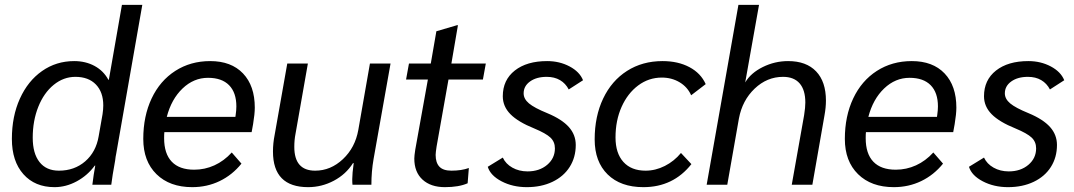

<svg xmlns="http://www.w3.org/2000/svg" viewBox="-20 -762 4430 792"><path d="M29 -189Q29 -282 62 -355Q95 -428 153.5 -469Q212 -510 286 -510Q333 -510 370 -490Q407 -470 427 -433H429L483 -742H567L459 -126Q457 -118 455 -100Q443 -34 439 0H361Q366 -42 373 -79H371Q341 -38 296.5 -14Q252 10 205 10Q124 10 76.5 -43.5Q29 -97 29 -189ZM387 -200 403 -291Q406 -311 406 -327Q406 -382 375.5 -413.5Q345 -445 291 -445Q242 -445 201.5 -412Q161 -379 138 -321.5Q115 -264 115 -194Q115 -129 143 -93.5Q171 -58 223 -58Q287 -58 331.5 -96.5Q376 -135 387 -200Z M1031 -318Q1031 -292 1024 -250L1018 -217H658Q657 -209 657 -192Q657 -128 688.5 -95Q720 -62 781 -62Q825 -62 864.5 -80Q904 -98 936 -133L976 -87Q938 -40 886 -15Q834 10 773 10Q680 10 625.5 -43.5Q571 -97 571 -189Q571 -283 605.5 -356Q640 -429 703 -469.5Q766 -510 847 -510Q934 -510 982.5 -459Q1031 -408 1031 -318ZM955 -323Q955 -380 925 -410.5Q895 -441 838 -441Q779 -441 733 -397Q687 -353 668 -280H951L952 -287Q955 -307 955 -323Z M1106 -137Q1106 -171 1113 -206L1165 -500H1250L1199 -210Q1194 -185 1194 -156Q1194 -58 1280 -58Q1344 -58 1394.5 -105.5Q1445 -153 1458 -226L1506 -500H1591L1521 -106Q1512 -55 1512 0H1434Q1433 -8 1433 -23Q1433 -46 1439 -89H1436Q1407 -43 1357 -16.5Q1307 10 1251 10Q1106 10 1106 -137Z M1689 -108Q1689 -119 1693 -145L1745 -434H1655L1667 -500H1757L1780 -633L1865 -658H1869L1842 -500H1984L1972 -434H1830L1781 -158Q1777 -132 1777 -123Q1777 -91 1792.5 -74.5Q1808 -58 1842 -58Q1884 -58 1914 -69L1909 -6Q1873 10 1815 10Q1757 10 1723 -21Q1689 -52 1689 -108Z M1992 -74 2054 -112Q2066 -86 2093.5 -70.5Q2121 -55 2156 -55Q2205 -55 2237 -82Q2269 -109 2269 -150Q2269 -177 2250.5 -194.5Q2232 -212 2184 -232Q2117 -259 2085.5 -291Q2054 -323 2054 -365Q2054 -432 2103.5 -471Q2153 -510 2237 -510Q2288 -510 2329.5 -488Q2371 -466 2385 -431L2326 -393Q2313 -418 2290 -431.5Q2267 -445 2235 -445Q2193 -445 2166.5 -426Q2140 -407 2140 -377Q2140 -354 2162 -335.5Q2184 -317 2238 -295Q2298 -270 2326.5 -238Q2355 -206 2355 -164Q2355 -113 2330 -73.5Q2305 -34 2259 -12Q2213 10 2153 10Q2095 10 2049 -14Q2003 -38 1992 -74Z M2433 -187Q2433 -282 2468 -355.5Q2503 -429 2566.5 -469.5Q2630 -510 2713 -510Q2777 -510 2824 -485Q2871 -460 2891 -415L2831 -369Q2816 -403 2783.5 -422.5Q2751 -442 2710 -442Q2656 -442 2612.5 -409.5Q2569 -377 2544 -321Q2519 -265 2519 -195Q2519 -130 2551.5 -94Q2584 -58 2643 -58Q2684 -58 2722.5 -77.5Q2761 -97 2789 -131L2832 -85Q2757 10 2634 10Q2540 10 2486.5 -42.5Q2433 -95 2433 -187Z M3026 -742H3111L3054 -422Q3077 -461 3126.5 -485.5Q3176 -510 3231 -510Q3306 -510 3346.5 -467.5Q3387 -425 3387 -347Q3387 -319 3381 -286L3331 0H3246L3297 -287Q3302 -319 3302 -339Q3302 -391 3278.5 -418Q3255 -445 3210 -445Q3144 -445 3093 -396.5Q3042 -348 3028 -273L2980 0H2895Z M3925 -318Q3925 -292 3918 -250L3912 -217H3552Q3551 -209 3551 -192Q3551 -128 3582.5 -95Q3614 -62 3675 -62Q3719 -62 3758.5 -80Q3798 -98 3830 -133L3870 -87Q3832 -40 3780 -15Q3728 10 3667 10Q3574 10 3519.5 -43.5Q3465 -97 3465 -189Q3465 -283 3499.5 -356Q3534 -429 3597 -469.5Q3660 -510 3741 -510Q3828 -510 3876.5 -459Q3925 -408 3925 -318ZM3849 -323Q3849 -380 3819 -410.5Q3789 -441 3732 -441Q3673 -441 3627 -397Q3581 -353 3562 -280H3845L3846 -287Q3849 -307 3849 -323Z M3977 -74 4039 -112Q4051 -86 4078.5 -70.5Q4106 -55 4141 -55Q4190 -55 4222 -82Q4254 -109 4254 -150Q4254 -177 4235.5 -194.5Q4217 -212 4169 -232Q4102 -259 4070.5 -291Q4039 -323 4039 -365Q4039 -432 4088.5 -471Q4138 -510 4222 -510Q4273 -510 4314.5 -488Q4356 -466 4370 -431L4311 -393Q4298 -418 4275 -431.5Q4252 -445 4220 -445Q4178 -445 4151.5 -426Q4125 -407 4125 -377Q4125 -354 4147 -335.5Q4169 -317 4223 -295Q4283 -270 4311.5 -238Q4340 -206 4340 -164Q4340 -113 4315 -73.5Q4290 -34 4244 -12Q4198 10 4138 10Q4080 10 4034 -14Q3988 -38 3977 -74Z"/></svg>

Font: Sarabun
Style: Italic
Weight: 400
Italic angle: -10°
Designer: Suppakit Chalermlarp | Katatrad Co.,Ltd.
Foundry: Cadson Demak Co.,Ltd.
Version: Version 1.000; ttfautohint (v1.6)